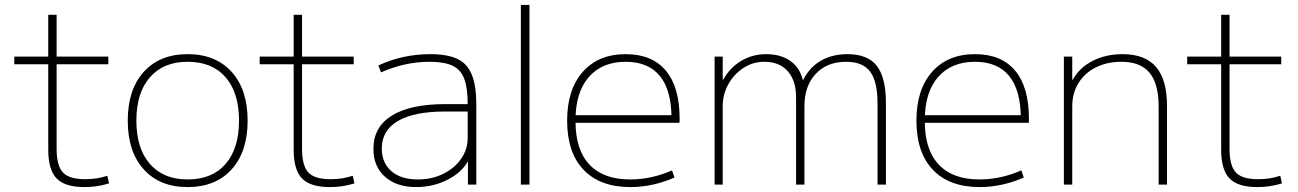

<svg xmlns="http://www.w3.org/2000/svg" viewBox="-20 -750 5275 780"><path d="M323 10Q244 10 210 -25Q176 -60 176 -142V-489H38V-520H176V-690H210V-520H420V-489H210V-146Q210 -77 235.5 -49.5Q261 -22 326 -22Q351 -22 373 -25.5Q395 -29 416 -36L423 -5Q397 3 372.5 6.5Q348 10 323 10Z M742 10Q629 10 564 -62Q499 -134 499 -260Q499 -386 564 -458Q629 -530 742 -530Q856 -530 921 -458Q986 -386 986 -260Q986 -134 921 -62Q856 10 742 10ZM742 -21Q842 -21 896.5 -84Q951 -147 951 -260Q951 -373 896.5 -436Q842 -499 742 -499Q644 -499 589 -436Q534 -373 534 -260Q534 -147 589 -84Q644 -21 742 -21Z M1320 10Q1241 10 1207 -25Q1173 -60 1173 -142V-489H1035V-520H1173V-690H1207V-520H1417V-489H1207V-146Q1207 -77 1232.5 -49.5Q1258 -22 1323 -22Q1348 -22 1370 -25.5Q1392 -29 1413 -36L1420 -5Q1394 3 1369.5 6.5Q1345 10 1320 10Z M1671 10Q1591 10 1544 -32Q1497 -74 1497 -145Q1497 -234 1572 -280.5Q1647 -327 1788 -327H1880Q1880 -393 1866 -430Q1852 -467 1818.5 -483Q1785 -499 1725 -499Q1674 -499 1624.5 -488Q1575 -477 1528 -456L1517 -484Q1566 -507 1619 -518.5Q1672 -530 1728 -530Q1798 -530 1838.5 -510.5Q1879 -491 1897 -446Q1915 -401 1915 -325V0H1881V-93H1880Q1853 -47 1795.5 -18.5Q1738 10 1671 10ZM1678 -21Q1734 -21 1780 -43.5Q1826 -66 1853 -104.5Q1880 -143 1880 -190V-297H1790Q1662 -297 1596.5 -258.5Q1531 -220 1531 -147Q1531 -89 1569.5 -55Q1608 -21 1678 -21Z M2096 0V-730H2131V0Z M2541 10Q2418 10 2351 -60Q2284 -130 2284 -260Q2284 -386 2347.5 -458Q2411 -530 2522 -530Q2629 -530 2685 -463Q2741 -396 2741 -268Q2741 -263 2741 -259.5Q2741 -256 2740 -251H2302V-282H2719L2708 -269Q2708 -383 2661 -441Q2614 -499 2522 -499Q2426 -499 2372 -437Q2318 -375 2318 -262V-257Q2318 -141 2375 -81Q2432 -21 2540 -21Q2585 -21 2629 -31Q2673 -41 2710 -58L2720 -29Q2681 -11 2634.5 -0.5Q2588 10 2541 10Z M2883 0V-520H2916V-426H2918Q2944 -474 2990 -502Q3036 -530 3092 -530Q3151 -530 3190 -503Q3229 -476 3241 -426H3243Q3270 -478 3316 -504Q3362 -530 3423 -530Q3505 -530 3542 -482.5Q3579 -435 3579 -333V0H3545V-328Q3545 -419 3515 -459Q3485 -499 3417 -499Q3340 -499 3294 -450Q3248 -401 3248 -318V0H3214V-355Q3214 -423 3180 -461Q3146 -499 3085 -499Q3038 -499 2999.5 -473.5Q2961 -448 2938.5 -407Q2916 -366 2916 -318V0Z M3960 10Q3837 10 3770 -60Q3703 -130 3703 -260Q3703 -386 3766.5 -458Q3830 -530 3941 -530Q4048 -530 4104 -463Q4160 -396 4160 -268Q4160 -263 4160 -259.5Q4160 -256 4159 -251H3721V-282H4138L4127 -269Q4127 -383 4080 -441Q4033 -499 3941 -499Q3845 -499 3791 -437Q3737 -375 3737 -262V-257Q3737 -141 3794 -81Q3851 -21 3959 -21Q4004 -21 4048 -31Q4092 -41 4129 -58L4139 -29Q4100 -11 4053.5 -0.5Q4007 10 3960 10Z M4302 0V-520H4336V-426H4338Q4365 -475 4418.5 -502.5Q4472 -530 4540 -530Q4632 -530 4676.5 -478Q4721 -426 4721 -320V0H4687V-317Q4687 -410 4650 -454.5Q4613 -499 4536 -499Q4477 -499 4431.5 -476Q4386 -453 4361 -412Q4336 -371 4336 -318V0Z M5088 10Q5009 10 4975 -25Q4941 -60 4941 -142V-489H4803V-520H4941V-690H4975V-520H5185V-489H4975V-146Q4975 -77 5000.5 -49.5Q5026 -22 5091 -22Q5116 -22 5138 -25.5Q5160 -29 5181 -36L5188 -5Q5162 3 5137.5 6.5Q5113 10 5088 10Z"/></svg>

Font: M PLUS 1 Thin ExtraLight
Style: Regular
Weight: 250
Version: Version 1.001